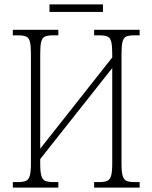

<svg xmlns="http://www.w3.org/2000/svg" viewBox="-20 -849 690 869"><path d="M38 0V-25H62Q85 -25 97.5 -30.5Q110 -36 115 -54Q120 -72 120 -109V-606Q120 -642 115.5 -660Q111 -678 98.5 -683.5Q86 -689 63 -689H38V-714H244V-689H219Q196 -689 183.5 -683.5Q171 -678 166.5 -660Q162 -642 162 -605V-176L488 -589V-605Q488 -642 483.5 -660Q479 -678 466.5 -683.5Q454 -689 431 -689H406V-714H612V-689H587Q563 -689 551 -683.5Q539 -678 534.5 -660Q530 -642 530 -605V-108Q530 -72 535 -54Q540 -36 552.5 -30.5Q565 -25 588 -25H612V0H406V-25H429Q453 -25 465.5 -30.5Q478 -36 483 -54Q488 -72 488 -109V-541L162 -129V-109Q162 -72 167 -54Q172 -36 184.5 -30.5Q197 -25 220 -25H244V0ZM204 -795V-829H446V-795Z"/></svg>

Font: Noto Serif Condensed ExtraLight
Style: Regular
Weight: 200
Width: 3
Designer: Monotype Design Team
Foundry: Monotype Imaging Inc.
Version: Version 2.013; ttfautohint (v1.8.4.7-5d5b)